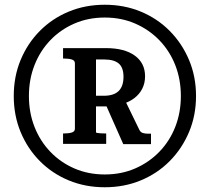

<svg xmlns="http://www.w3.org/2000/svg" viewBox="-20 -760 885 810"><path d="M422 -24Q492 -24 550.5 -49.5Q609 -75 652.5 -120Q696 -165 719.5 -225Q743 -285 743 -355Q743 -425 719.5 -485Q696 -545 652.5 -590Q609 -635 550.5 -660.5Q492 -686 422 -686Q352 -686 293.5 -660.5Q235 -635 192 -590Q149 -545 125.5 -485Q102 -425 102 -355Q102 -285 125.5 -225Q149 -165 192 -120Q235 -75 293.5 -49.5Q352 -24 422 -24ZM422 30Q340 30 270 1Q200 -28 148 -80.5Q96 -133 67 -203Q38 -273 38 -355Q38 -437 67 -507Q96 -577 148 -629.5Q200 -682 270 -711Q340 -740 422 -740Q504 -740 574 -711Q644 -682 696 -629.5Q748 -577 777.5 -507Q807 -437 807 -355Q807 -273 777.5 -203Q748 -133 696 -80.5Q644 -28 574 1Q504 30 422 30ZM246 -153V-197H251Q270 -197 283 -201Q296 -205 296 -217V-493Q296 -505 283 -509Q270 -513 251 -513H246V-557H427Q505 -557 548.5 -525.5Q592 -494 592 -438Q592 -409 580 -385.5Q568 -362 546 -345.5Q524 -329 493 -320Q462 -311 424 -311H385V-202Q385 -200 391 -199Q397 -198 406 -197.5Q415 -197 423 -197H428V-153ZM421 -509H385V-356H418Q460 -356 480.5 -376Q501 -396 501 -436Q501 -475 481 -492Q461 -509 421 -509ZM419 -335 500 -352 568 -212Q573 -202 582.5 -199Q592 -196 605 -196H617V-152H500Z"/></svg>

Font: Roboto Serif 36pt Medium
Style: Regular
Weight: 500
Designer: Greg Gazdowicz
Foundry: Commercial Type
Version: Version 1.008